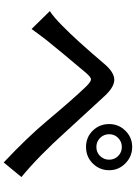

<svg xmlns="http://www.w3.org/2000/svg" viewBox="132 -887 736 1040"><g transform="rotate(90 500.0 -367.0)"><path d="M727 -541Q748 -521 776 -521Q805 -521 825 -541Q845 -562 845 -590Q845 -619 825 -639Q805 -659 776 -659Q748 -659 727 -639Q707 -619 707 -590Q707 -562 727 -541ZM688 -678Q724 -715 776 -715Q828 -715 865 -678Q902 -642 902 -590Q902 -538 865 -501Q829 -465 776 -465Q724 -465 688 -501Q652 -538 652 -590Q652 -642 688 -678ZM40 -269Q72 -289 119 -336Q197 -412 326 -564Q370 -616 409 -618Q449 -620 498 -568L691 -358Q827 -207 939 -115L860 -19Q723 -148 632 -257Q512 -400 448 -466Q422 -492 410 -492Q398 -492 374 -464Q256 -324 199 -253Q192 -245 137 -170Z"/></g></svg>

Font: Noto Sans S Chinese Medium
Style: Regular
Weight: 500
Designer: Ryoko NISHIZUKA  (kana & ideographs); Paul D. Hunt (Latin, Greek & Cyrillic); Wenlong ZHANG  (bopomofo); Sandoll Communi
Foundry: Adobe Systems Incorporated
Version: Version 1.000;PS 1;hotconv 1.0.78;makeotf.lib2.5.61930